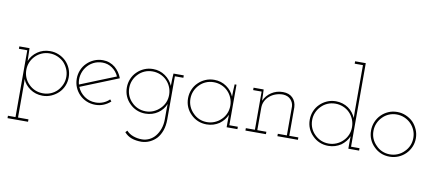

<svg xmlns="http://www.w3.org/2000/svg" viewBox="-83 -1075 3729 1650"><g transform="rotate(10 1781.5 -250.0)"><path d="M42 250H221V229H130V-57Q130 -70 129.5 -82Q129 -94 129 -107Q138 -82 155 -61.5Q172 -41 195 -25Q218 -9 245.5 -0.5Q273 8 304 8Q344 8 379.5 -7.5Q415 -23 442 -49Q469 -75 484 -110.5Q499 -146 499 -187Q499 -227 484 -262.5Q469 -298 442 -325Q415 -351 379.5 -366Q344 -381 304 -381Q242 -381 194.5 -348Q147 -315 127 -264Q127 -291 125.5 -319.5Q124 -348 124 -375H35V-354H108V229H42ZM304 -361Q339 -361 371 -347.5Q403 -334 427 -311Q450 -287 464 -255Q478 -223 478 -187Q478 -150 464 -118.5Q450 -87 427 -63Q403 -39 371.5 -26Q340 -13 304 -13Q267 -13 236 -26Q205 -39 181 -63Q156 -87 142.5 -118.5Q129 -150 129 -187Q129 -223 142.5 -254.5Q156 -286 180 -310Q204 -334 235.5 -347.5Q267 -361 304 -361Z M764 -362Q811 -362 849 -335.5Q887 -309 906 -266Q829 -235 751.5 -204Q674 -173 596 -141Q585 -182 593.5 -221.5Q602 -261 625 -292Q648 -324 684 -343Q720 -362 764 -362ZM896 -46 883 -62Q860 -39 829 -26.5Q798 -14 764 -14Q708 -14 665.5 -44Q623 -74 603 -122Q686 -156 768 -188.5Q850 -221 933 -255Q923 -283 907 -305.5Q891 -328 871 -345Q849 -363 821.5 -373Q794 -383 764 -383Q723 -383 687.5 -367.5Q652 -352 626 -326Q599 -300 584 -264Q569 -228 569 -188Q569 -147 584 -112Q599 -77 626 -50Q652 -24 687.5 -9Q723 6 764 6Q803 6 836.5 -8Q870 -22 896 -46Z M1060 193Q1086 223 1123 236.5Q1160 250 1210 250Q1248 249 1282 233Q1316 217 1342 189Q1367 160 1381.5 118.5Q1396 77 1396 22V-354H1470V-375H1380Q1378 -348 1377 -321Q1376 -294 1376 -267Q1355 -317 1308 -350Q1261 -383 1201 -383Q1160 -383 1124.5 -367.5Q1089 -352 1063 -326Q1036 -300 1021 -264Q1006 -228 1006 -188Q1006 -147 1021 -112Q1036 -77 1063 -51Q1089 -24 1124.5 -9Q1160 6 1201 6Q1231 6 1259 -2.5Q1287 -11 1310 -27Q1332 -42 1349 -63Q1366 -84 1376 -109Q1376 -94 1375.5 -79Q1375 -64 1375 -50V25Q1375 71 1361.5 108.5Q1348 146 1326 173Q1304 200 1273.5 214.5Q1243 229 1210 229Q1170 229 1134 216Q1098 203 1075 177ZM1201 -362Q1236 -362 1268 -349Q1300 -336 1324 -312Q1348 -288 1361.5 -256Q1375 -224 1375 -188Q1375 -151 1361.5 -120Q1348 -89 1324 -66Q1300 -42 1268.5 -28Q1237 -14 1201 -14Q1164 -14 1132.5 -27.5Q1101 -41 1078 -65Q1054 -88 1040.5 -119.5Q1027 -151 1027 -188Q1027 -224 1040.5 -255.5Q1054 -287 1078 -311Q1101 -335 1132.5 -348.5Q1164 -362 1201 -362Z M2004 0V-21H1930V-375H1914Q1912 -348 1911 -321Q1910 -294 1910 -267Q1890 -317 1843 -350Q1796 -383 1735 -383Q1694 -383 1658.5 -367.5Q1623 -352 1597 -326Q1570 -300 1555 -264Q1540 -228 1540 -188Q1540 -147 1555 -112Q1570 -77 1597 -51Q1623 -24 1658.5 -9Q1694 6 1735 6Q1766 6 1793.5 -2.5Q1821 -11 1845 -27Q1867 -43 1884 -64Q1901 -85 1911 -109Q1911 -94 1910.5 -80Q1910 -66 1910 -51V0ZM1735 -362Q1770 -362 1802 -349Q1834 -336 1858 -312Q1882 -288 1895.5 -256Q1909 -224 1909 -188Q1909 -151 1895.5 -119.5Q1882 -88 1858 -65Q1834 -41 1802 -27.5Q1770 -14 1735 -14Q1698 -14 1667 -27.5Q1636 -41 1613 -65Q1589 -88 1575 -119.5Q1561 -151 1561 -188Q1561 -224 1574.5 -255.5Q1588 -287 1612 -311Q1635 -335 1666.5 -348.5Q1698 -362 1735 -362Z M2253 0V-21H2174V-216Q2174 -248 2187 -274.5Q2200 -301 2224 -321Q2246 -340 2276 -350.5Q2306 -361 2339 -361Q2382 -359 2406 -333.5Q2430 -308 2432 -273V-21H2353V0H2532V-21H2453V-270Q2451 -320 2420 -351Q2389 -382 2335 -382Q2279 -382 2235 -353Q2191 -324 2171 -277Q2170 -291 2169.5 -301.5Q2169 -312 2169 -326L2167 -375H2079V-354H2153V-21H2074V0Z M3066 0V-21H2992V-750H2899V-729H2971V-379Q2971 -342 2971 -323.5Q2971 -305 2972 -268Q2961 -292 2945 -313Q2929 -334 2906 -350Q2883 -366 2855 -374.5Q2827 -383 2797 -383Q2756 -383 2720.5 -367.5Q2685 -352 2659 -326Q2632 -300 2617 -264Q2602 -228 2602 -188Q2602 -147 2617 -112Q2632 -77 2659 -51Q2685 -24 2720.5 -9Q2756 6 2797 6Q2828 6 2855.5 -2.5Q2883 -11 2907 -27Q2929 -43 2946 -64Q2963 -85 2973 -109Q2973 -94 2972.5 -80Q2972 -66 2972 -51V0ZM2797 -362Q2832 -362 2864 -349Q2896 -336 2920 -312Q2944 -288 2957.5 -256Q2971 -224 2971 -188Q2971 -151 2957.5 -119.5Q2944 -88 2920 -65Q2896 -41 2864 -27.5Q2832 -14 2797 -14Q2760 -14 2729 -27.5Q2698 -41 2674 -65Q2650 -88 2636.5 -119.5Q2623 -151 2623 -188Q2623 -224 2636.5 -255.5Q2650 -287 2674 -311Q2697 -335 2728.5 -348.5Q2760 -362 2797 -362Z M3471 -51Q3497 -77 3512.5 -112Q3528 -147 3528 -188Q3528 -228 3512.5 -264Q3497 -300 3471 -327Q3444 -353 3408 -368.5Q3372 -384 3332 -384Q3290 -384 3255 -368.5Q3220 -353 3194 -327Q3167 -300 3152 -264Q3137 -228 3137 -188Q3137 -147 3152 -112Q3167 -77 3194 -51Q3220 -24 3255 -9Q3290 6 3332 6Q3372 6 3408 -9Q3444 -24 3471 -51ZM3209 -66Q3185 -89 3171.5 -120Q3158 -151 3158 -188Q3158 -224 3171.5 -255.5Q3185 -287 3209 -311Q3232 -335 3263.5 -348.5Q3295 -362 3331 -362Q3367 -362 3399 -348.5Q3431 -335 3455 -311Q3479 -287 3492.5 -255.5Q3506 -224 3506 -188Q3506 -151 3492.5 -120Q3479 -89 3455 -66Q3431 -41 3399 -27.5Q3367 -14 3331 -14Q3295 -14 3263.5 -27.5Q3232 -41 3209 -66Z"/></g></svg>

Font: Josefin Slab Thin ExtraLight
Style: Regular
Weight: 250
Version: Version 2.000